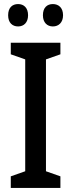

<svg xmlns="http://www.w3.org/2000/svg" viewBox="-20 -924 351 944"><path d="M20 -849C20 -812 41 -794 69 -794C97 -794 118 -813 118 -849C118 -886 97 -904 69 -904C41 -904 20 -887 20 -849ZM191 -849C191 -813 212 -794 240 -794C268 -794 290 -813 290 -849C290 -886 268 -904 240 -904C212 -904 191 -887 191 -849ZM277 0V-57L206 -82V-632L277 -657V-714H33V-657L104 -632V-82L33 -57V0Z"/></svg>

Font: Noto Sans Gujarati Condensed Medium
Style: Regular
Weight: 500
Width: 3
Designer: Jelle Bosma - Monotype Design Team, Universal Thirst
Foundry: Monotype Imaging Inc.
Version: Version 2.106